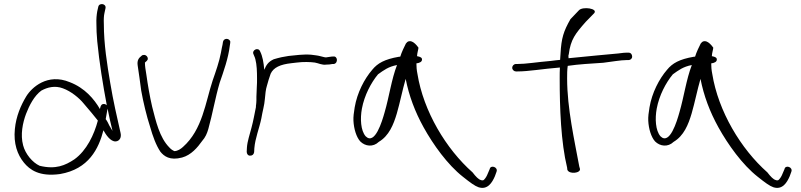

<svg xmlns="http://www.w3.org/2000/svg" viewBox="-20 -760 3880 930"><path d="M52 -135C45 -65 64 -11 96 28C124 62 170 97 271 83C410 59 458 -40 481 -129C492 -109 515 -73 541 -75C560 -77 569 -95 564 -116C547 -191 528 -273 514 -358C499 -447 483 -546 483 -644C482 -666 483 -684 486 -697L491 -720C496 -743 460 -748 456 -727L451 -705C448 -688 446 -668 447 -643C447 -620 448 -592 451 -560C461 -457 479 -347 497 -252C497 -251 497 -250 498 -249C495 -253 491 -255 487 -256C470 -259 467 -245 464 -232C436 -280 391 -334 318 -362C210 -407 133 -336 107 -293C81 -250 58 -197 52 -135ZM92 -56C78 -108 90 -165 106 -208C122 -250 146 -296 180 -321C209 -337 246 -347 285 -332C324 -318 364 -285 385 -259L424 -213C434 -201 446 -186 454 -176C436 -108 400 -31 340 12C296 41 250 62 172 43C137 27 103 -14 92 -56ZM492 -183 501 -234C509 -196 516 -160 525 -126C520 -134 515 -142 510 -151C505 -162 499 -174 492 -183Z M647 -442C653 -406 658 -363 664 -321C674 -265 690 -198 707 -146C720 -100 736 -56 757 -25C774 -4 802 19 862 3C906 -9 937 -46 959 -77C975 -95 983 -114 989 -135C1009 -206 1023 -288 1044 -359C1063 -414 1086 -478 1093 -538L1095 -551C1096 -556 1096 -560 1093 -564C1083 -577 1063 -573 1060 -557L1058 -544C1056 -535 1053 -522 1050 -504C1042 -461 1025 -413 1010 -370C975 -264 961 -132 866 -48C856 -39 841 -28 824 -28C818 -31 809 -36 801 -45C752 -94 735 -174 717 -243C705 -295 696 -348 689 -398C685 -423 682 -439 682 -457C687 -462 696 -467 696 -476C696 -485 688 -494 678 -494C673 -494 669 -493 666 -490C652 -479 643 -468 647 -442Z M1175 -25C1175 -15 1181 -6 1191 -6C1203 -6 1209 -12 1211 -23L1212 -42C1216 -91 1236 -138 1246 -187C1251 -219 1261 -251 1263 -281C1265 -303 1267 -327 1273 -345L1281 -373L1291 -403C1305 -433 1337 -448 1392 -454L1418 -457C1448 -461 1484 -460 1505 -457C1523 -454 1540 -444 1560 -447C1569 -447 1583 -448 1590 -450H1597C1619 -454 1616 -491 1593 -486H1587C1577 -484 1569 -484 1559 -482C1555 -482 1551 -483 1547 -484L1531 -488C1524 -490 1517 -491 1510 -492L1487 -495C1448 -498 1410 -492 1378 -489L1344 -483C1332 -480 1318 -477 1306 -473C1280 -461 1270 -446 1260 -422C1257 -457 1252 -487 1240 -511C1231 -534 1198 -517 1208 -497C1211 -488 1214 -485 1217 -473C1224 -446 1225 -413 1225 -379C1225 -365 1225 -352 1224 -341C1224 -322 1222 -308 1222 -292V-274C1222 -266 1221 -257 1220 -249C1219 -247 1219 -245 1220 -243C1213 -209 1207 -174 1198 -141C1190 -109 1178 -76 1176 -45Z M1692 -175C1694 -136 1706 -96 1725 -75C1749 -51 1787 -46 1815 -73C1864 -102 1886 -156 1902 -210C1918 -265 1929 -323 1945 -378C1961 -296 1990 -219 2032 -143C2078 -60 2148 38 2222 96C2257 124 2280 141 2298 147C2342 161 2364 124 2377 94L2385 72C2394 49 2356 37 2352 59L2343 80C2338 93 2332 103 2325 110C2322 114 2316 115 2309 112C2298 109 2285 96 2269 75C2141 -38 2031 -221 2002 -402C1998 -421 1997 -438 1997 -453C2013 -455 2024 -461 2024 -471C2025 -480 2017 -485 2000 -488C2001 -505 2006 -518 2007 -529C1986 -559 1962 -572 1946 -549C1940 -538 1924 -504 1919 -486C1918 -485 1913 -485 1912 -485C1843 -473 1809 -454 1783 -422C1745 -378 1710 -311 1698 -240C1694 -216 1691 -194 1692 -175ZM1733 -234C1745 -298 1777 -359 1811 -400C1839 -420 1861 -437 1903 -445C1876 -375 1865 -291 1843 -216C1831 -173 1796 -55 1751 -100C1727 -128 1724 -185 1733 -234Z M2461 -432C2461 -422 2470 -414 2479 -414H2487C2541 -414 2605 -426 2692 -433C2691 -416 2691 -399 2691 -380C2691 -235 2697 -71 2727 52L2728 62C2736 86 2795 79 2789 57L2786 47C2763 -78 2727 -235 2727 -380C2727 -401 2727 -422 2730 -441C2783 -449 2844 -452 2902 -456C2943 -461 2987 -469 3015 -469H3024C3034 -469 3042 -476 3042 -486C3042 -497 3035 -505 3024 -505H3015C3009 -505 2995 -504 2974 -501C2930 -497 2822 -487 2734 -478C2734 -485 2732 -491 2735 -497C2744 -569 2767 -597 2817 -654L2858 -696C2878 -719 2802 -730 2784 -710L2743 -667C2710 -609 2699 -576 2695 -499C2694 -490 2694 -480 2693 -470C2679 -469 2665 -467 2649 -465C2579 -459 2528 -450 2486 -450H2479C2469 -450 2461 -441 2461 -432Z M3120 -175C3122 -136 3134 -96 3153 -75C3177 -51 3215 -46 3243 -73C3292 -102 3314 -156 3330 -210C3346 -265 3357 -323 3373 -378C3389 -296 3418 -219 3460 -143C3506 -60 3576 38 3650 96C3685 124 3708 141 3726 147C3770 161 3792 124 3805 94L3813 72C3822 49 3784 37 3780 59L3771 80C3766 93 3760 103 3753 110C3750 114 3744 115 3737 112C3726 109 3713 96 3697 75C3569 -38 3459 -221 3430 -402C3426 -421 3425 -438 3425 -453C3441 -455 3452 -461 3452 -471C3453 -480 3445 -485 3428 -488C3429 -505 3434 -518 3435 -529C3414 -559 3390 -572 3374 -549C3368 -538 3352 -504 3347 -486C3346 -485 3341 -485 3340 -485C3271 -473 3237 -454 3211 -422C3173 -378 3138 -311 3126 -240C3122 -216 3119 -194 3120 -175ZM3161 -234C3173 -298 3205 -359 3239 -400C3267 -420 3289 -437 3331 -445C3304 -375 3293 -291 3271 -216C3259 -173 3224 -55 3179 -100C3155 -128 3152 -185 3161 -234Z"/></svg>

Font: Stray Cat
Style: SuExt
Weight: 400
Version: Version 1.0